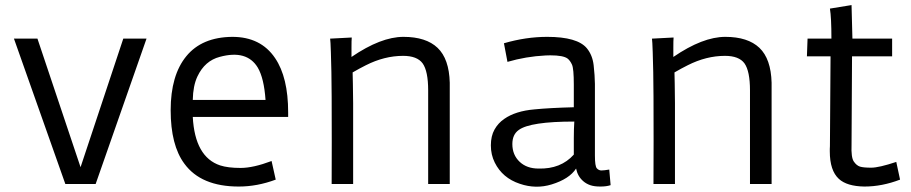

<svg xmlns="http://www.w3.org/2000/svg" viewBox="-20 -715 3541 746"><path d="M34.2 -564.9H125.5L293 -65.4L459 -564.9H549.3L351.6 0H233.9Z M1051.3 -17.1Q979.5 9.8 907.7 9.8Q761.2 9.8 696.3 -79.1Q643.1 -150.9 643.1 -286.6Q643.1 -422.4 703.9 -496.6Q764.6 -570.8 882.8 -571.8Q993.2 -571.8 1048.8 -489.3Q1099.6 -414.6 1099.6 -278.3V-260.7H729Q737.3 -105 835.4 -72.3Q865.7 -62.5 914.8 -62.5Q963.9 -62.5 1035.2 -89.4ZM1011.7 -326.7Q1005.9 -411.1 981.4 -452.6Q939 -522.5 834 -494.1Q775.9 -479 747.1 -418Q730 -381.8 729 -326.7Z M1268.6 0 1269 -165.5Q1269 -376.5 1267.6 -434.6L1265.6 -511.7Q1264.2 -556.6 1262.7 -564.9L1346.7 -569.3Q1346.2 -563.5 1345.9 -554Q1345.7 -544.4 1345.7 -530.3V-493.7Q1460 -571.8 1547.6 -571.8Q1635.3 -571.8 1680.2 -529.1Q1725.1 -486.3 1727.5 -393.6V0H1643.6V-363.8Q1643.6 -438.5 1622.1 -468.8Q1600.6 -498 1546.4 -498Q1473.6 -498 1401.4 -461.4Q1377 -449.2 1350.1 -433.6L1351.1 -389.2Q1352.1 -352.1 1352.1 -314V0Z M2352.5 4.4Q2336.4 9.8 2312.5 9.8Q2288.6 9.8 2273.2 4.4Q2257.8 -1 2246.6 -10.7Q2224.6 -29.3 2218.3 -60.1Q2191.9 -19.5 2123.5 1.5Q2062 20.5 1999.5 -1Q1932.1 -23.4 1902.3 -83.5Q1887.2 -113.8 1887.2 -150.1Q1887.2 -186.5 1901.4 -211.7Q1915.5 -236.8 1939 -252.9Q1982.9 -283.7 2056.6 -290Q2115.7 -295.9 2209.5 -298.3V-386.2Q2209.5 -448.2 2202.4 -463.9Q2195.3 -479.5 2185.5 -487.3Q2168.9 -500 2118.2 -500L2099.6 -499.5Q2023.4 -495.6 1951.7 -474.6L1938 -546.9Q2023.4 -571.8 2106 -571.8Q2223.6 -571.8 2260.3 -527.3Q2282.2 -500.5 2286.6 -461.4Q2291 -422.4 2291.5 -389.2V-110.4Q2291.5 -68.8 2299.1 -60.8Q2306.6 -52.7 2316.7 -52.7Q2326.7 -52.7 2347.2 -56.2ZM2209.5 -178.7Q2209.5 -213.4 2211.4 -242.7Q2040 -242.7 1995.6 -210Q1970.7 -192.4 1970.7 -155.3Q1970.7 -112.8 1999.5 -85.9Q2027.3 -60.1 2072.3 -60.1Q2158.7 -57.6 2209.5 -114.3Z M2519 0 2519.5 -165.5Q2519.5 -376.5 2518.1 -434.6L2516.1 -511.7Q2514.6 -556.6 2513.2 -564.9L2597.2 -569.3Q2596.7 -563.5 2596.4 -554Q2596.2 -544.4 2596.2 -530.3V-493.7Q2710.4 -571.8 2798.1 -571.8Q2885.7 -571.8 2930.7 -529.1Q2975.6 -486.3 2978 -393.6V0H2894V-363.8Q2894 -438.5 2872.6 -468.8Q2851.1 -498 2796.9 -498Q2724.1 -498 2651.9 -461.4Q2627.4 -449.2 2600.6 -433.6L2601.6 -389.2Q2602.5 -352.1 2602.5 -314V0Z M3477.1 -17.1Q3407.2 9.8 3338.4 9.8Q3270.5 8.8 3239.3 -20Q3204.1 -52.2 3204.1 -127Q3204.1 -131.8 3204.1 -136.7Q3204.1 -141.6 3204.6 -147L3207 -496.1H3115.2L3117.7 -564.9H3210.4Q3210.4 -646.5 3204.6 -681.6L3288.6 -695.3L3292 -564.9H3446.3V-496.1H3290.5L3288.6 -152.3Q3286.6 -103 3297.4 -87.4Q3308.1 -71.8 3321.5 -67.6Q3335 -63.5 3365 -63.5Q3395 -63.5 3462.4 -85.9Z"/></svg>

Font: Duru Sans
Style: Regular
Weight: 400
Designer: Onur Yazõcõgil
Foundry: Onur Yazõcõgil
Version: Version 1.001